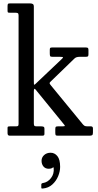

<svg xmlns="http://www.w3.org/2000/svg" viewBox="-20 -800 576 1132"><path d="M70 -725H37.5Q28.5 -725 26.5 -727.2Q24.5 -729.5 24.5 -738V-762Q24.5 -772.5 26.5 -776.2Q28.5 -780 39 -780H156Q167 -780 173.2 -776.5Q179.5 -773 179.5 -760.5V-324Q179.5 -310.5 180 -303.8Q180.5 -297 189 -305L341.5 -449.5Q351 -458 351.5 -461.5Q352 -465 334 -465H290Q278 -465 275.8 -469.2Q273.5 -473.5 273.5 -486V-505Q273.5 -513.5 275.5 -516.8Q277.5 -520 286 -520H487Q495.5 -520 498.5 -517Q501.5 -514 501.5 -505V-480Q501.5 -469.5 497.5 -467.2Q493.5 -465 483 -465H449Q429 -465 419 -455L278 -318.5Q271.5 -312.5 272.5 -308.5Q273.5 -304.5 281 -295.5L468.5 -67Q474.5 -60.5 479.2 -57.8Q484 -55 498 -55H516.5Q528 -55 528 -42.5V-19Q528 -7 523.8 -3.5Q519.5 0 508.5 0H320.5Q310 0 308 -4Q306 -8 306 -19V-37.5Q306 -48.5 308.5 -51.8Q311 -55 321.5 -55H346Q362.5 -55 362.2 -58.2Q362 -61.5 356 -68L189 -273Q179.5 -284.5 179.5 -259V-73Q179.5 -63 182.2 -59Q185 -55 196 -55H223.5Q231 -55 236.5 -52.8Q242 -50.5 242 -42V-11Q242 -3.5 238.5 -1.8Q235 0 227.5 0H37Q24.5 0 24.5 -15V-46Q24.5 -52.5 27.8 -53.8Q31 -55 38 -55H72Q82 -55 85.8 -57.2Q89.5 -59.5 89.5 -69V-709Q89.5 -720 84.8 -722.5Q80 -725 70 -725ZM225 148Q225 128 240.2 114.2Q255.5 100.5 278.5 100.5Q302 100.5 318.2 120.2Q334.5 140 334.5 184Q334.5 210.5 322.8 239Q311 267.5 288.2 288Q265.5 308.5 232.5 311.5Q228 312 225.8 311.2Q223.5 310.5 223.5 305.5V288Q223.5 280.5 233.5 279Q261 275 280.5 250Q300 225 296.5 190.5Q296 185.5 293.8 186.5Q291.5 187.5 288 190Q281 195 267.5 195Q247.5 195 236.2 181.5Q225 168 225 148Z"/></svg>

Font: Besley* Narrow
Style: Regular
Weight: 400
Width: 4
Designer: Owen Earl
Foundry: indestructible type*
Version: Version 3.000; ttfautohint (v1.8.3)